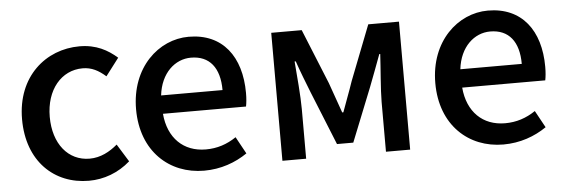

<svg xmlns="http://www.w3.org/2000/svg" viewBox="-42 -687 2427 822"><g transform="rotate(-5 1171.0 -275.5)"><path d="M311 13C375 13 438 -10 489 -55L442 -131C409 -103 369 -81 322 -81C230 -81 167 -158 167 -274C167 -391 234 -469 325 -469C364 -469 393 -453 424 -426L481 -501C441 -536 392 -564 320 -564C175 -564 48 -458 48 -274C48 -93 162 13 311 13Z M806 13C878 13 941 -10 992 -45L952 -118C912 -91 870 -77 821 -77C725 -77 660 -140 651 -245H1008C1011 -260 1013 -279 1013 -303C1013 -459 935 -564 789 -564C660 -564 538 -454 538 -274C538 -93 657 13 806 13ZM650 -324C661 -420 723 -474 791 -474C871 -474 914 -420 914 -324Z M1143 0H1245V-214C1245 -267 1237 -360 1232 -419H1237C1252 -375 1272 -324 1289 -281L1382 -51H1452L1544 -281C1560 -324 1580 -374 1596 -419H1600C1597 -360 1588 -267 1588 -214V0H1692V-550H1560L1468 -314C1453 -269 1436 -227 1421 -184H1416C1401 -227 1386 -269 1370 -314L1274 -550H1143Z M2092 13C2164 13 2227 -10 2278 -45L2238 -118C2198 -91 2156 -77 2107 -77C2011 -77 1946 -140 1937 -245H2294C2297 -260 2299 -279 2299 -303C2299 -459 2221 -564 2075 -564C1946 -564 1824 -454 1824 -274C1824 -93 1943 13 2092 13ZM1936 -324C1947 -420 2009 -474 2077 -474C2157 -474 2200 -420 2200 -324Z"/></g></svg>

Font: Spoqa Han Sans Neo Medium
Style: Regular
Weight: 500
Designer: [Spoqa Han Sans Neo] Dong-huui Kim  Younghwa Kang  Yujin Lee  [Noto Sans] Ryoko NISHIZUKA  (kana & ideographs); Paul D. 
Foundry: Spoqa (http://www.spoqa-han-sans.com)
Version: Version 1.000